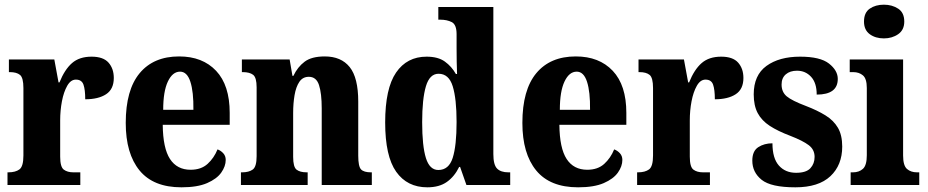

<svg xmlns="http://www.w3.org/2000/svg" viewBox="-20 -790 3963 820"><path d="M12 0V-54H16Q46 -54 63 -66.5Q80 -79 80 -126V-414Q80 -458 65.5 -470Q51 -482 22 -482H18V-536H212L230 -438H234Q256 -493 287.5 -520.5Q319 -548 371 -548Q421 -548 443.5 -522.5Q466 -497 466 -457Q466 -409 433 -387.5Q400 -366 344 -366Q344 -407 336.5 -428.5Q329 -450 304 -450Q282 -450 267 -423.5Q252 -397 244.5 -357.5Q237 -318 237 -276V-121Q237 -77 252.5 -65.5Q268 -54 293 -54H323V0Z M755 10Q635 10 576 -62Q517 -134 517 -265Q517 -406 576.5 -477.5Q636 -549 745 -549Q845 -549 903 -487.5Q961 -426 961 -308V-257H675Q676 -157 706 -111Q736 -65 794 -65Q839 -65 866.5 -90Q894 -115 909 -152Q923 -147 933.5 -135.5Q944 -124 944 -107Q944 -80 925 -53Q906 -26 864.5 -8Q823 10 755 10ZM806 -321Q807 -398 793 -441Q779 -484 749 -484Q717 -484 697 -442Q677 -400 677 -321Z M1009 0V-54H1014Q1043 -54 1059.5 -66Q1076 -78 1076 -123V-417Q1076 -459 1061 -470.5Q1046 -482 1017 -482H1013V-536H1217L1229 -466H1233Q1251 -504 1281 -526.5Q1311 -549 1367 -549Q1437 -549 1473.5 -503.5Q1510 -458 1510 -356V-125Q1510 -79 1522 -66.5Q1534 -54 1564 -54H1568V0H1354V-327Q1354 -391 1342.5 -426.5Q1331 -462 1299 -462Q1273 -462 1258.5 -440.5Q1244 -419 1238 -383.5Q1232 -348 1232 -308V-120Q1232 -77 1246.5 -65.5Q1261 -54 1290 -54H1294V0Z M1805 10Q1719 10 1672 -56.5Q1625 -123 1625 -267Q1625 -412 1671.5 -480Q1718 -548 1802 -548Q1851 -548 1880 -527Q1909 -506 1927 -474H1932Q1931 -497 1930.5 -527Q1930 -557 1930 -585V-644Q1930 -685 1909.5 -695.5Q1889 -706 1860 -706H1852V-760H2087V-132Q2087 -86 2103 -70Q2119 -54 2151 -54H2159V0H1972L1945 -77H1941Q1921 -36 1888.5 -13Q1856 10 1805 10ZM1852 -64Q1897 -64 1913.5 -116Q1930 -168 1930 -269Q1930 -368 1913.5 -421.5Q1897 -475 1853 -475Q1815 -475 1799 -421.5Q1783 -368 1783 -268Q1783 -166 1799 -115Q1815 -64 1852 -64Z M2449 10Q2329 10 2270 -62Q2211 -134 2211 -265Q2211 -406 2270.5 -477.5Q2330 -549 2439 -549Q2539 -549 2597 -487.5Q2655 -426 2655 -308V-257H2369Q2370 -157 2400 -111Q2430 -65 2488 -65Q2533 -65 2560.5 -90Q2588 -115 2603 -152Q2617 -147 2627.5 -135.5Q2638 -124 2638 -107Q2638 -80 2619 -53Q2600 -26 2558.5 -8Q2517 10 2449 10ZM2500 -321Q2501 -398 2487 -441Q2473 -484 2443 -484Q2411 -484 2391 -442Q2371 -400 2371 -321Z M2701 0V-54H2705Q2735 -54 2752 -66.5Q2769 -79 2769 -126V-414Q2769 -458 2754.5 -470Q2740 -482 2711 -482H2707V-536H2901L2919 -438H2923Q2945 -493 2976.5 -520.5Q3008 -548 3060 -548Q3110 -548 3132.5 -522.5Q3155 -497 3155 -457Q3155 -409 3122 -387.5Q3089 -366 3033 -366Q3033 -407 3025.5 -428.5Q3018 -450 2993 -450Q2971 -450 2956 -423.5Q2941 -397 2933.5 -357.5Q2926 -318 2926 -276V-121Q2926 -77 2941.5 -65.5Q2957 -54 2982 -54H3012V0Z M3377 10Q3273 10 3233 -22Q3193 -54 3193 -104Q3193 -145 3218.5 -161.5Q3244 -178 3279 -178Q3279 -114 3306.5 -83Q3334 -52 3380 -52Q3423 -52 3441 -71.5Q3459 -91 3459 -120Q3459 -151 3434 -170Q3409 -189 3355 -210Q3302 -230 3267.5 -252.5Q3233 -275 3216 -307Q3199 -339 3199 -387Q3199 -469 3253.5 -508.5Q3308 -548 3397 -548Q3483 -548 3520.5 -518.5Q3558 -489 3558 -453Q3558 -386 3468 -386Q3468 -436 3444 -462Q3420 -488 3384 -488Q3354 -488 3336 -472.5Q3318 -457 3318 -429Q3318 -397 3340 -378.5Q3362 -360 3423 -337Q3470 -319 3505 -297.5Q3540 -276 3558.5 -244.5Q3577 -213 3577 -164Q3577 -85 3526.5 -37.5Q3476 10 3377 10Z M3755 -626Q3719 -626 3694.5 -644Q3670 -662 3670 -698Q3670 -736 3694.5 -753Q3719 -770 3755 -770Q3790 -770 3816 -753Q3842 -736 3842 -698Q3842 -662 3816 -644Q3790 -626 3755 -626ZM3613 0V-54H3623Q3649 -54 3665.5 -69Q3682 -84 3682 -127V-414Q3682 -454 3665.5 -468Q3649 -482 3624 -482H3609V-536H3837V-126Q3837 -83 3853.5 -68.5Q3870 -54 3896 -54H3906V0Z"/></svg>

Font: Noto Serif Georgian Condensed ExtraBold
Style: Regular
Weight: 800
Width: 3
Designer: Monotype Design Team, Akaki Razmadze
Foundry: Google LLC
Version: Version 2.003; ttfautohint (v1.8.4.7-5d5b)